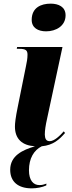

<svg xmlns="http://www.w3.org/2000/svg" viewBox="-20 -794 394 1054"><path d="M233 -622C288 -622 340 -652 340 -710C340 -757 301 -774 258 -774C205 -774 154 -752 154 -685C154 -641 189 -622 233 -622ZM154 240C183 240 212 234 234 224L235 214C221 219 212 222 196 222C163 222 139 196 139 141C139 75 166 31 209 9C272 3 306 -28 337 -64L330 -73C309 -49 278 -19 253 -19C232 -19 227 -34 226 -55C226 -78 230 -105 239 -145L323 -536H74L72 -526H85C123 -526 131 -517 131 -493C131 -473 127 -451 122 -428L78 -210C65 -147 62 -117 62 -99C62 -31 102 5 172 9C105 29 36 60 36 138C36 204 80 240 154 240Z"/></svg>

Font: Noto Serif Display Condensed Black
Style: Italic
Weight: 900
Width: 3
Italic angle: -12°
Designer: Monotype Design Team
Foundry: Monotype Imaging Inc.
Version: Version 2.009